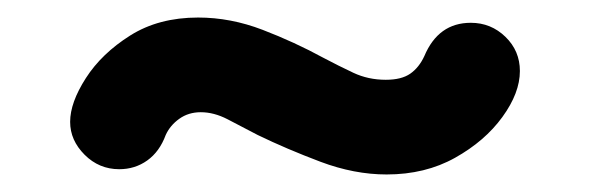

<svg xmlns="http://www.w3.org/2000/svg" viewBox="-20 -491 673 219"><path d="M421 -292Q384 -292 345.5 -306.5Q307 -321 274 -337Q255 -347 239.5 -355Q224 -363 209 -363Q195 -363 184.5 -355.5Q174 -348 169 -337Q162 -318 148 -308Q134 -298 116 -298Q93 -298 76.5 -314.5Q60 -331 60 -352Q60 -374 78 -402Q96 -430 128.5 -450.5Q161 -471 206 -471Q243 -471 279.5 -457Q316 -443 349 -425Q366 -416 383 -408Q400 -400 420 -400Q438 -400 448 -407Q458 -414 464 -427Q480 -465 517 -465Q540 -465 556.5 -449Q573 -433 573 -410Q573 -385 553 -357.5Q533 -330 499 -311Q465 -292 421 -292Z"/></svg>

Font: National Park SemiBold
Style: Regular
Weight: 600
Designer: Andrea Herstowski, Ben Hoepner
Version: Version 1.009